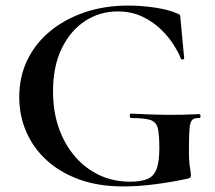

<svg xmlns="http://www.w3.org/2000/svg" viewBox="-20 -656 771 688"><path d="M421 12Q333 12 264 -13Q195 -38 147 -82Q99 -126 74 -184Q49 -242 49 -308Q49 -381 78 -441Q107 -501 160 -544.5Q213 -588 284 -612Q355 -636 439 -636Q486 -636 534 -629Q582 -622 612 -609Q623 -605 624.5 -602.5Q626 -600 627 -586L640 -447Q640 -444 635 -443Q630 -442 628 -446Q621 -465 603.5 -493.5Q586 -522 558 -549.5Q530 -577 491 -596Q452 -615 401 -615Q337 -615 284.5 -580.5Q232 -546 201 -482Q170 -418 170 -329Q170 -257 190.5 -198Q211 -139 248.5 -95.5Q286 -52 336 -28.5Q386 -5 446 -5Q484 -5 507 -14Q530 -23 540.5 -49Q551 -75 551 -126Q551 -174 545.5 -196.5Q540 -219 519 -226Q498 -233 451 -233Q445 -233 445 -241Q445 -249 450 -249Q520 -245 576 -244.5Q632 -244 694 -247Q698 -247 698.5 -240Q699 -233 694 -233Q677 -234 669 -226.5Q661 -219 659 -194Q657 -169 657 -116Q657 -83 659 -67Q661 -51 662.5 -43.5Q664 -36 664 -28Q664 -22 662 -20Q660 -18 653 -16Q598 -4 537.5 4Q477 12 421 12Z"/></svg>

Font: Cormorant Garamond Light
Style: Regular
Weight: 300
Designer: Christian Thalmann (Catharsis Fonts)
Foundry: Catharsis Fonts
Version: Version 4.001